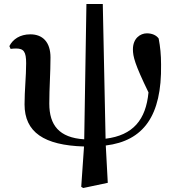

<svg xmlns="http://www.w3.org/2000/svg" viewBox="-20 -718 877 962"><path d="M397 224 520 198 510 11C699 -12 791 -138 787 -394C787 -444 783 -483 775 -525C763 -542 741 -551 716 -551C683 -551 646 -526 646 -471C646 -435 655 -397 724 -255C711 -118 647 -40 509 -23L495 -698H413L402 -20C276 -28 227 -91 227 -199C227 -278 233 -352 233 -430C233 -507 194 -546 132 -546C80 -546 44 -521 27 -487L33 -473C42 -474 50 -475 60 -475C99 -475 111 -459 111 -401C111 -336 103 -265 103 -195C103 -56 200 10 401 16L387 218Z"/></svg>

Font: Noto Serif SC
Style: Bold
Weight: 700
Designer: Ryoko NISHIZUKA 西塚涼子 (kana & ideographs); Frank Grießhammer (Latin, Greek & Cyrillic); Wenlong ZHANG 张文龙 (bopomofo); San
Foundry: Adobe
Version: Version 2.001;hotconv 1.1.0;makeotfexe 2.6.0